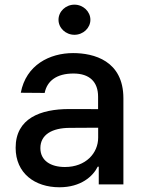

<svg xmlns="http://www.w3.org/2000/svg" viewBox="-20 -776 609 808"><path d="M230.1 12.1C320.3 12.1 371.1 -33.7 391.3 -74.6H395.6V0H499.3V-362.2C499.3 -521 374.3 -552.6 287.6 -552.6C188.9 -552.6 89.5 -502.5 67.5 -385.7L168 -384.9C177.9 -435 217.7 -466.6 289.1 -466.6C357.6 -466.6 392.8 -430.8 392.8 -369V-316.8L270.6 -317.1C150.6 -317.1 45.8 -278.1 45.8 -154.1C45.8 -46.9 126.4 12.1 230.1 12.1ZM149.9 -152.7C149.9 -209.5 199.6 -237.6 273.1 -237.9L393.1 -238.6V-196.7C393.1 -132.1 341.6 -73.2 253.2 -73.2C193.2 -73.2 149.9 -100.1 149.9 -152.7ZM226.2 -692.8C226.2 -658 256.4 -629.6 293.3 -629.6C329.9 -629.6 360.4 -658 360.4 -692.8C360.4 -727.6 329.9 -756.4 293.3 -756.4C256.4 -756.4 226.2 -727.6 226.2 -692.8Z"/></svg>

Font: Margiela Sans Medium
Style: Regular
Weight: 500
Designer: Stefan Endress, Andreas Faust
Version: Version 1.100;FEAKit 1.0